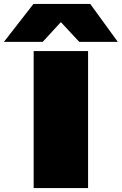

<svg xmlns="http://www.w3.org/2000/svg" viewBox="-88 -961 622 981"><path d="M84 0V-700H362V0ZM-68 -747 83 -941H373L514 -747H317L223 -848L130 -747Z"/></svg>

Font: Georama Extra Expanded ExtraBold
Style: Regular
Weight: 800
Width: 8
Designer: Jean-Baptiste Levee
Foundry: Production Type
Version: Version 1.000